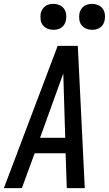

<svg xmlns="http://www.w3.org/2000/svg" viewBox="-35 -972 563 992"><path d="M-15 0 263 -735H367L403 0H310L304 -180H144L78 0ZM302 -260 295 -490Q294 -516 293.5 -541.5Q293 -567 292 -592Q283 -567 273.5 -541.5Q264 -516 255 -490L172 -260ZM441 -818Q425 -818 410.5 -824Q396 -830 386.5 -842Q377 -854 375 -869.5Q373 -885 375 -901Q377 -912 383 -922.5Q389 -933 398.5 -940Q408 -947 419 -949.5Q430 -952 441 -952Q457 -952 471.5 -946Q486 -940 495 -928Q504 -916 506.5 -900.5Q509 -885 506 -869Q504 -858 498.5 -847.5Q493 -837 483 -830Q473 -823 462.5 -820.5Q452 -818 441 -818ZM241 -818Q225 -818 210.5 -824Q196 -830 186.5 -842Q177 -854 175 -869.5Q173 -885 175 -901Q177 -912 183 -922.5Q189 -933 198.5 -940Q208 -947 219 -949.5Q230 -952 241 -952Q257 -952 271.5 -946Q286 -940 295 -928Q304 -916 306.5 -900.5Q309 -885 306 -869Q304 -858 298.5 -847.5Q293 -837 283 -830Q273 -823 262.5 -820.5Q252 -818 241 -818Z"/></svg>

Font: Iosevka Medium Oblique
Style: Regular
Weight: 500
Italic angle: -9°
Monospace: yes
Designer: Belleve Invis
Foundry: Belleve Invis
Version: Version 32.5.0; ttfautohint (v1.8.4)